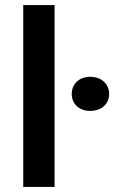

<svg xmlns="http://www.w3.org/2000/svg" viewBox="-20 -740 452 760"><path d="M72 0H196V-720H72ZM337 -301C381 -301 412 -328 412 -368C412 -408 381 -436 337 -436C294 -436 264 -408 264 -368C264 -328 294 -301 337 -301Z"/></svg>

Font: Fixel Display SemiBold
Style: Regular
Weight: 600
Designer: AlfaBravo + MacPaw
Foundry: Kyrylo Tkachov, Marchela Mozhyna, Serhii Makarenko, Maria Weinstein, Zakhar Kryvoshyya
Version: Version 1.211